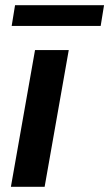

<svg xmlns="http://www.w3.org/2000/svg" viewBox="-20 -720 421 740"><path d="M22 0 115 -527H245L152 0ZM25 -620 38 -700H381L368 -620Z"/></svg>

Font: Archivo SemiExpanded SemiBold
Style: Italic
Weight: 600
Width: 6
Italic angle: -10°
Designer: Hector Gatti
Foundry: Omnibus-Type
Version: Version 2.001